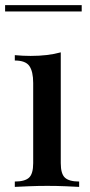

<svg xmlns="http://www.w3.org/2000/svg" viewBox="-31 -732 351 752"><path d="M289 -712V-687H-11V-712ZM207 -527V-93Q207 -51 223.5 -36Q240 -21 279 -21V0Q262 -1 226.5 -2.5Q191 -4 154 -4Q119 -4 82 -2.5Q45 -1 27 0V-21Q66 -21 82.5 -36Q99 -51 99 -93V-407Q99 -452 84 -473.5Q69 -495 27 -495V-516Q59 -513 89 -513Q123 -513 152.5 -516.5Q182 -520 207 -527Z"/></svg>

Font: Playfair Display Medium
Style: Regular
Weight: 500
Designer: Claus Eggers Sørensen
Foundry: Claus Eggers Sørensen
Version: Version 1.203